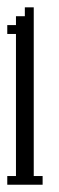

<svg xmlns="http://www.w3.org/2000/svg" viewBox="-20 -508 162 528"><path d="M0 0V-23.9H23.9V-414.6H0V-439H23.9V-463.4H48.3V-487.8H72.8V-23.9H97.2V0Z"/></svg>

Font: FS Mondwest Regular
Style: Regular
Weight: 400
Designer: NZWStudios2024
Foundry: https://fontstruct.com
Version: Version 1.0